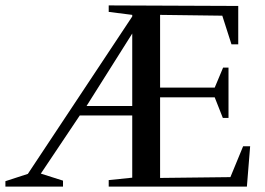

<svg xmlns="http://www.w3.org/2000/svg" viewBox="-62 -690 980 710"><path d="M340 -24V0H851L863 -149H837L790 -35L530 -32V-330H732L762 -254H783V-440H763L732 -366H530V-635L760 -632L794 -526H819V-668L340 -670V-646L427 -635V-629L41 -47L-42 -20V0H171V-22L89 -48L233 -263H427V-33ZM427 -566V-298H258Z"/></svg>

Font: Rufina
Style: Regular
Weight: 400
Designer: Martin Sommaruga
Foundry: Martin Sommaruga
Version: Version